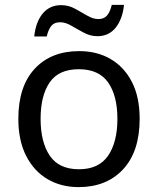

<svg xmlns="http://www.w3.org/2000/svg" viewBox="-20 -755 645 785"><path d="M551 -269Q551 -136 483.5 -63Q416 10 301 10Q230 10 174.5 -22.5Q119 -55 87 -117.5Q55 -180 55 -269Q55 -402 122 -474Q189 -546 304 -546Q377 -546 432.5 -513.5Q488 -481 519.5 -419.5Q551 -358 551 -269ZM146 -269Q146 -174 183.5 -118.5Q221 -63 303 -63Q384 -63 422 -118.5Q460 -174 460 -269Q460 -364 422 -418Q384 -472 302 -472Q220 -472 183 -418Q146 -364 146 -269ZM120 -606Q126 -665 154.5 -699.5Q183 -734 230 -734Q260 -734 286.5 -719.5Q313 -705 337 -691Q361 -677 382 -677Q405 -677 417.5 -691.5Q430 -706 437 -735H487Q481 -677 453 -642Q425 -607 378 -607Q350 -607 323.5 -621Q297 -635 272.5 -649.5Q248 -664 226 -664Q202 -664 190 -649.5Q178 -635 171 -606Z"/></svg>

Font: Noto Sans Chakma
Style: Regular
Weight: 400
Designer: Zachary Quinn Scheuren - Monotype Design Team
Foundry: Monotype Imaging Inc.
Version: Version 2.003; ttfautohint (v1.8.4.7-5d5b)